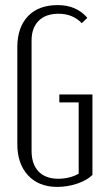

<svg xmlns="http://www.w3.org/2000/svg" viewBox="-20 -726 419 754"><path d="M48 -541Q48 -618 89.5 -662Q131 -706 207 -706Q280 -706 323 -656L301 -635Q266 -672 210 -672Q159 -672 131.5 -644Q104 -616 104 -567V-134Q104 -81 131.5 -52.5Q159 -24 209 -24Q230 -24 251 -29Q272 -34 289 -44V-324H213V-355H343V-39Q322 -18 283.5 -5Q245 8 205 8Q132 8 90 -37.5Q48 -83 48 -160Z"/></svg>

Font: Moniqa Paragraph
Style: Regular
Weight: 400
Designer: Rajesh Rajput
Foundry: Rajesh Rajput
Version: Version 1.000